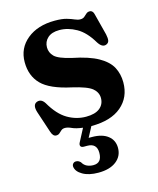

<svg xmlns="http://www.w3.org/2000/svg" viewBox="-108 -562 707 860"><g transform="rotate(-15 245.5 -132.0)"><path d="M236.5 -440Q201.5 -440 182.5 -422.8Q163.5 -405.5 163.5 -379Q163.5 -355 181.2 -337Q199 -319 258.5 -305Q336 -289.5 378.2 -265.5Q420.5 -241.5 437 -210Q453.5 -178.5 453.5 -140Q453.5 -70.5 404.5 -29Q355.5 12.5 264.5 12.5L239 60.5Q246 60.5 254 60.5Q301.5 60.5 328 81.2Q354.5 102 354.5 137.5Q354.5 176 324.5 199.2Q294.5 222.5 241.5 222.5Q197 222.5 169 206.2Q141 190 138.5 167Q138 158.5 143.2 153Q148.5 147.5 155.5 147.5Q162.5 147 167.8 149.8Q173 152.5 177.5 157Q185.5 171.5 199 177.8Q212.5 184 228.5 184Q268 184 268 137Q268 93 223.5 93H208Q196.5 93 193.2 86.2Q190 79.5 195 70L226.5 10Q195 6 177.8 -2Q160.5 -10 148 -10Q137 -10 130.5 -4.5Q124 1 118 6.8Q112 12.5 102 12.5Q87 12.5 79.5 -11L46.5 -110.5Q35 -147 57 -155.5Q78 -163.5 93.5 -139.5Q127 -81.5 167.5 -57.8Q208 -34 253 -34Q295.5 -34 317 -51.5Q338.5 -69 338.5 -98Q338.5 -124 316.5 -142.8Q294.5 -161.5 225 -177.5Q127.5 -198.5 88.8 -238Q50 -277.5 50 -341Q50 -405.5 99.2 -445.8Q148.5 -486 228 -486Q262 -486 282.5 -480Q303 -474 316.2 -468Q329.5 -462 341 -462Q353 -462 360 -468Q367 -474 373.5 -480Q380 -486 389.5 -486Q405.5 -486 410 -462L434.5 -367Q438.5 -348.5 436.5 -337.8Q434.5 -327 423 -322.5Q403.5 -315 385.5 -343.5Q354.5 -396 315.5 -418Q276.5 -440 236.5 -440Z"/></g></svg>

Font: Fraunces 9pt SemiBold
Style: Regular
Weight: 600
Version: Version 1.000;[b76b70a41]